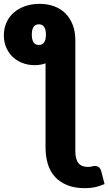

<svg xmlns="http://www.w3.org/2000/svg" viewBox="-79 -800 564 999"><path d="M123 -566Q141.5 -566 150.8 -579.8Q160 -593.5 160 -620Q160 -646 150.8 -659.8Q141.5 -673.5 123 -673.5Q104.5 -673.5 95.5 -659.8Q86.5 -646 86.5 -620Q86.5 -593.5 95.5 -579.8Q104.5 -566 123 -566ZM465 157.5Q438.5 169 415.5 174Q392.5 179 363.5 179Q308.5 179 269.8 163Q231 147 206 119Q181 91 169.5 52.2Q158 13.5 158 -32V-470.5Q133 -461 101.5 -461Q66 -461 36.5 -472.8Q7 -484.5 -14.2 -505.2Q-35.5 -526 -47.2 -554.2Q-59 -582.5 -59 -616Q-59 -651.5 -45.8 -681.8Q-32.5 -712 -8 -733.8Q16.5 -755.5 50.8 -767.8Q85 -780 126.5 -780Q168.5 -780 203 -767.2Q237.5 -754.5 261.8 -730Q286 -705.5 299.5 -670.2Q313 -635 313 -590V-14Q313 28.5 329 48.5Q345 68.5 378 68.5Q385 68.5 390 67.8Q395 67 399 66Q403 65 406.5 64.2Q410 63.5 414.5 63.5Q425.5 63.5 434.2 69Q443 74.5 448 92Z"/></svg>

Font: Lato 2
Style: Regular
Weight: 900
Designer: Lukasz Dziedzic with Adam Twardoch and Botio Nikoltchev
Foundry: tyPoland Lukasz Dziedzic
Version: Version 2.015; 2015-08-06; http://www.latofonts.com/